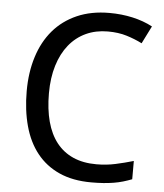

<svg xmlns="http://www.w3.org/2000/svg" viewBox="-53 -771 708 827"><g transform="rotate(5 301.5 -357.0)"><path d="M387.2 -644Q335 -644 292.5 -624.3Q250 -604.5 220 -567.4Q189.9 -530.3 173.6 -477.1Q157.2 -423.8 157.2 -356.9Q157.2 -288.1 171.6 -234.6Q186 -181.2 214.8 -144.5Q243.7 -107.9 286.6 -88.9Q329.6 -69.8 387.2 -69.8Q430.7 -69.8 469.7 -78.4Q508.8 -86.9 546.9 -98.1V-19Q527.8 -11.7 508.8 -6.1Q489.7 -0.5 469 2.9Q448.2 6.3 424.6 8.1Q400.9 9.8 372.1 9.8Q292 9.8 233.4 -16.6Q174.8 -43 136.5 -91.3Q98.1 -139.6 79.6 -207.5Q61 -275.4 61 -357.9Q61 -439 82.3 -506.3Q103.5 -573.7 144.8 -622.1Q186 -670.4 247.1 -697.3Q308.1 -724.1 387.2 -724.1Q439.9 -724.1 487.8 -713.4Q535.6 -702.6 574.2 -682.1L536.1 -606Q505.4 -621.6 469.2 -632.8Q433.1 -644 387.2 -644Z"/></g></svg>

Font: Genotype
Style: Regular
Weight: 400
Foundry: Ascender Corporation
Version: Version 1.00